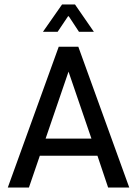

<svg xmlns="http://www.w3.org/2000/svg" viewBox="-20 -843 616 863"><path d="M332 -633H244L15 0H110L159 -143H418L466 0H561L332 -633ZM185 -220 288 -521 391 -220H185ZM259 -823 173 -700H239L286 -770H289L335 -700H402L317 -823H259Z"/></svg>

Font: Tajawal Medium
Style: Regular
Weight: 500
Designer: Boutros Fonts
Foundry: Created by Boutros International 2017
Version: Version 1.700